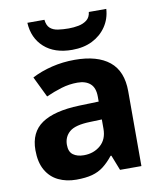

<svg xmlns="http://www.w3.org/2000/svg" viewBox="-86 -841 777 920"><g transform="rotate(-10 302.0 -380.5)"><path d="M302 -557Q412 -557 470.5 -509.5Q529 -462 529 -364V0H425L396 -74H392Q369 -45 344.5 -26Q320 -7 288.5 1.5Q257 10 211 10Q163 10 124.5 -8.5Q86 -27 64 -65.5Q42 -104 42 -163Q42 -250 103 -291.5Q164 -333 286 -337L381 -340V-364Q381 -407 358.5 -427Q336 -447 296 -447Q256 -447 218 -435.5Q180 -424 142 -407L93 -508Q137 -531 190.5 -544Q244 -557 302 -557ZM323 -251Q251 -249 223 -225Q195 -201 195 -162Q195 -128 215 -113.5Q235 -99 267 -99Q315 -99 348 -127.5Q381 -156 381 -208V-253ZM494 -771Q491 -723 465.5 -685.5Q440 -648 398 -627Q356 -606 300 -606Q214 -606 164 -651Q114 -696 110 -771H193Q196 -743 210.5 -730Q225 -717 249 -713.5Q273 -710 301 -710Q325 -710 348.5 -714.5Q372 -719 389 -732Q406 -745 409 -771Z"/></g></svg>

Font: Noto Sans Gujarati
Style: Regular
Weight: 400
Designer: Jelle Bosma - Monotype Design Team, Universal Thirst
Foundry: Monotype Imaging Inc.
Version: Version 2.102